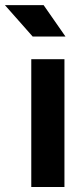

<svg xmlns="http://www.w3.org/2000/svg" viewBox="-73 -743 328 763"><path d="M51.3 0H183.1V-507.8H51.3ZM56.9 -597.7H187.3L100.3 -722.7H-53.5Z"/></svg>

Font: Giphurs
Style: Regular
Weight: 400
Version: Version 2.010